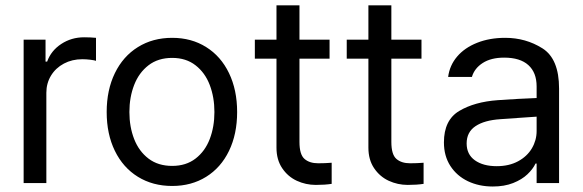

<svg xmlns="http://www.w3.org/2000/svg" viewBox="-20 -677 2155 710"><path d="M67.4 -530.3H148.4V-449.2H154.3Q168.9 -489.7 206.5 -514.4Q244.1 -539.1 291 -539.1Q315.4 -539.1 335 -537.1V-452.1Q329.6 -454.1 314.2 -456.1Q298.8 -458 284.2 -458Q246.6 -458 216.3 -441.9Q186 -425.8 168.7 -397.5Q151.4 -369.1 151.4 -334V0H67.4Z M374.5 -262.7Q374.5 -344.2 404.8 -406.5Q435.1 -468.8 490 -502.9Q544.9 -537.1 616.7 -537.1Q688 -537.1 742.4 -502.9Q796.9 -468.8 826.9 -406.5Q856.9 -344.2 856.9 -262.7Q856.9 -181.2 826.9 -119.1Q796.9 -57.1 742.4 -23.2Q688 10.7 616.7 10.7Q544.9 10.7 490 -23.2Q435.1 -57.1 404.8 -119.1Q374.5 -181.2 374.5 -262.7ZM772.9 -262.7Q772.9 -317.4 755.6 -362.8Q738.3 -408.2 703.1 -435.5Q668 -462.9 616.7 -462.9Q564.5 -462.9 529.1 -435.5Q493.7 -408.2 476.1 -362.8Q458.5 -317.4 458.5 -262.7Q458.5 -208 476.1 -162.8Q493.7 -117.7 529.1 -90.6Q564.5 -63.5 616.7 -63.5Q668 -63.5 703.1 -90.6Q738.3 -117.7 755.6 -162.8Q772.9 -208 772.9 -262.7Z M1198.7 -460H1087.4V-152.3Q1087.4 -105.5 1106 -89.4Q1124.5 -73.2 1156.7 -73.2Q1181.2 -73.2 1206.5 -75.2V2.9Q1181.2 6.8 1147.9 6.8Q1110.8 6.8 1077.6 -8.5Q1044.4 -23.9 1023.4 -55.2Q1002.4 -86.4 1002.4 -130.9V-460H922.4V-530.3H1002.4V-657.2H1087.4V-530.3H1198.7Z M1538.6 -460H1427.2V-152.3Q1427.2 -105.5 1445.8 -89.4Q1464.4 -73.2 1496.6 -73.2Q1521 -73.2 1546.4 -75.2V2.9Q1521 6.8 1487.8 6.8Q1450.7 6.8 1417.5 -8.5Q1384.3 -23.9 1363.3 -55.2Q1342.3 -86.4 1342.3 -130.9V-460H1262.2V-530.3H1342.3V-657.2H1427.2V-530.3H1538.6Z M1820.8 -306.6Q1854 -309.1 1895.3 -311.3Q1936.5 -313.5 1964.4 -314.5V-357.4Q1964.4 -408.7 1933.8 -436.3Q1903.3 -463.9 1844.2 -463.9Q1795.9 -463.9 1765.1 -444.1Q1734.4 -424.3 1725.1 -392.6H1637.2Q1642.6 -435.1 1670.4 -467.8Q1698.2 -500.5 1744.4 -518.8Q1790.5 -537.1 1848.1 -537.1Q1924.3 -537.1 1985.8 -498.3Q2047.4 -459.5 2047.4 -349.6V0H1964.4V-72.3H1960.4Q1950.7 -51.8 1930.4 -32.5Q1910.2 -13.2 1877.7 -0.2Q1845.2 12.7 1802.2 12.7Q1751.5 12.7 1710.4 -6.8Q1669.4 -26.4 1645.5 -63.2Q1621.6 -100.1 1621.6 -150.4Q1621.6 -232.9 1678 -266.6Q1734.4 -300.3 1820.8 -306.6ZM1816.9 -62.5Q1862.3 -62.5 1895.8 -80.6Q1929.2 -98.6 1946.8 -128.4Q1964.4 -158.2 1964.4 -192.4V-245.6Q1952.6 -245.1 1899.9 -241.2L1830.6 -236.3Q1771 -232.4 1738.3 -210.4Q1705.6 -188.5 1705.6 -146.5Q1705.6 -106 1736.1 -84.2Q1766.6 -62.5 1816.9 -62.5Z"/></svg>

Font: WEMIX Pretendard
Style: Regular
Weight: 400
Designer: Base glyphs from Inter by Rasmus Andersson; Hangeul glyphs from Noto Sans CJK(Source Han Sans) by Jang Soo-young and Kan
Foundry: Kil Hyung-jin
Version: Version 1.000